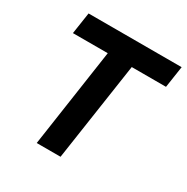

<svg xmlns="http://www.w3.org/2000/svg" viewBox="-165 -864 977 1005"><g transform="rotate(30 324.0 -361.5)"><path d="M190 0 277 -593H66.5L86 -723H648.5L629 -593H422L334 0Z"/></g></svg>

Font: Public Sans
Style: Bold Italic
Weight: 700
Italic angle: -8°
Designer: The Public Sans project authors (U.S. Web Design System). Libre Franklin designed by Pablo Impallari and Rodrigo Fuenzal
Version: Version 1.008; ttfautohint (v1.8.1) -l 8 -r 50 -G 200 -x 14 